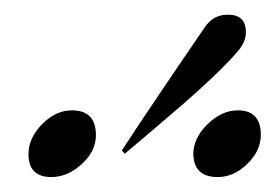

<svg xmlns="http://www.w3.org/2000/svg" viewBox="-20 -779 369 257"><path d="M271.5 -542Q239.3 -542 238.8 -572.8Q238.8 -594.2 257.8 -612.8Q276.9 -631.3 298.3 -631.3Q329.1 -631.3 329.1 -598.6Q329.1 -577.1 311 -559.6Q293 -542 271.5 -542ZM298.8 -710.9Q274.4 -682.6 226.1 -640.6Q186.5 -606.4 147 -573.2L143.1 -577.6Q179.7 -633.8 253.9 -742.2Q265.6 -759.8 285.6 -759.3Q309.6 -759.3 309.1 -734.9Q309.1 -723.6 298.8 -710.9ZM48.8 -542Q18.1 -542 18.1 -572.8Q18.1 -594.2 36.4 -612.8Q54.7 -631.3 76.2 -631.3Q108.4 -631.3 108.4 -598.1Q108.4 -576.7 89.4 -559.3Q70.3 -542 48.8 -542Z"/></svg>

Font: Accordance
Style: Italic
Weight: 400
Italic angle: -11°
Version: Version 1.2 (build January 31, 2020) Miklal Software Solutio